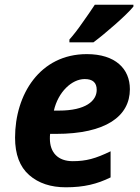

<svg xmlns="http://www.w3.org/2000/svg" viewBox="-20 -786 597 816"><path d="M260 10C337 10 393 -4 450 -32V-143C386 -112 346 -101 289 -101C226 -101 192 -138 192 -197C192 -204 192 -209 193 -217H218C430 -217 532 -292 532 -407C532 -494 470 -556 349 -556C149 -556 44 -384 44 -201C44 -130 64 -77 104 -42C144 -7 196 10 260 10ZM209 -316C227 -395 285 -450 340 -450C374 -450 391 -435 391 -404C391 -357 344 -316 231 -316ZM377 -606C427 -643 518 -722 547 -758V-766H383C368 -743 350 -717 330 -689C310 -660 292 -637 275 -618V-606Z"/></svg>

Font: BC Sans
Style: Bold Italic
Weight: 700
Italic angle: -12°
Designer: Monotype Design Team
Province of B.C.
Foundry: Monotype Imaging Inc.
Version: Version 2.000;GOOG;noto-source:20170915:90ef993387c0